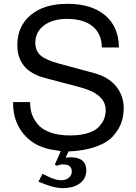

<svg xmlns="http://www.w3.org/2000/svg" viewBox="-20 -761 707 995"><path d="M341.8 -59.1Q399.4 -59.1 437 -71.8Q477.1 -85.4 494.6 -106Q513.7 -127.9 520.5 -147.5Q527.8 -168 527.8 -190.9Q527.8 -273.9 394 -309.1L212.9 -356.9Q69.8 -394.5 69.8 -526.9Q69.8 -625.5 139.6 -683.6Q209 -741.2 329.1 -741.2Q454.1 -741.2 524.9 -681.6Q595.2 -622.1 596.2 -515.1H507.8Q507.3 -585.4 460 -624.5Q413.6 -663.1 326.2 -663.1Q252.9 -663.1 207.5 -628.9Q163.1 -595.2 163.1 -540Q163.1 -498 189.9 -474.1Q216.3 -450.7 283.2 -432.1L465.8 -382.8Q540.5 -362.8 580.6 -314.9Q621.1 -266.1 621.1 -200.2Q621.1 -161.1 608.9 -125.5Q597.2 -91.8 567.4 -57.1Q537.1 -22.5 478.5 -1.5Q417.5 20.5 335 23.9L319.8 56.2Q332 54.2 348.1 54.2Q386.7 54.2 406.7 71.3Q427.2 88.9 427.2 121.1Q427.2 164.1 394 189Q361.3 213.9 304.2 213.9Q256.8 213.9 179.2 180.2L200.2 140.1Q206.1 142.6 222.7 150.4Q226.6 152.3 231.9 155Q237.3 157.7 241 159.4Q244.6 161.1 247.1 162.1Q255.4 165.5 270 169.4Q283.2 172.9 297.9 172.9Q321.8 172.9 336.4 160.2Q352.1 147 352.1 127.9Q352.1 90.8 306.2 90.8Q291.5 90.8 274.9 98.1L264.2 91.8L294.9 22.9Q286.1 20 284.2 20L240.2 13.2Q150.9 -5.9 99.6 -69.8Q47.9 -134.3 47.9 -225.1V-231.9H136.2V-227.1Q136.2 -195.3 145.5 -168.9Q155.3 -141.6 176.3 -116.2Q197.8 -90.3 240.7 -74.7Q283.7 -59.1 341.8 -59.1Z"/></svg>

Font: Miedinger*
Style: Book
Weight: 400
Version: Version 001.000